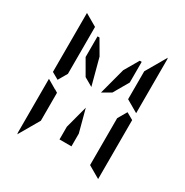

<svg xmlns="http://www.w3.org/2000/svg" viewBox="-209 -1140 1233 1280"><g transform="rotate(30 408.0 -500.0)"><path d="M624 -782V-815L715 -972Q717 -964 717 -959V-546L624 -600V-607ZM238 -861H253L317 -751L371 -548L305 -586L238 -702ZM717 -493V-41Q717 -41 717 -39L624 -93V-95V-103V-139V-218V-454L664 -523ZM99 -507V-959Q99 -959 99 -961L192 -907V-905V-895V-861V-782V-578V-546L152 -477ZM192 -218V-185L101 -28Q99 -36 99 -41V-454L147 -426L169 -413V-414L192 -400ZM445 -548 499 -751 563 -861H578V-702L511 -586ZM454 -237V-139H362V-237L408 -410Z"/></g></svg>

Font: DSEG14 Modern Mini
Style: Regular
Weight: 400
Designer: Keshikan(Twitter:@keshinomi_88pro)
Version: Version 0.46